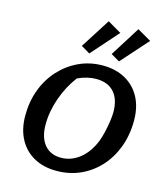

<svg xmlns="http://www.w3.org/2000/svg" viewBox="-134 -1026 978 1137"><g transform="rotate(15 355.5 -457.0)"><path d="M319 11Q239 11 180 -22Q121 -55 89 -115.5Q57 -176 57 -258Q57 -344 84.5 -417.5Q112 -491 162.5 -546Q213 -601 280 -632Q347 -663 425 -663Q505 -663 564 -630Q623 -597 655 -537Q687 -477 687 -395Q687 -307 659.5 -233Q632 -159 582.5 -104.5Q533 -50 466 -19.5Q399 11 319 11ZM325 -71Q387 -71 438.5 -111.5Q490 -152 520 -226Q530 -252 538 -286Q546 -320 551 -354Q556 -388 556 -412Q556 -491 517.5 -533.5Q479 -576 408 -576Q354 -576 295 -549Q245 -483 216 -400.5Q187 -318 187 -238Q187 -159 223.5 -115Q260 -71 325 -71ZM390 -925 474 -876 328 -711 274 -743ZM572 -925 657 -876 510 -711 457 -742Z"/></g></svg>

Font: Piazzolla SemiBold
Style: Italic
Weight: 600
Italic angle: -11.3°
Designer: Juan Pablo del Peral
Foundry: Huerta Tipografica
Version: Version 1.330